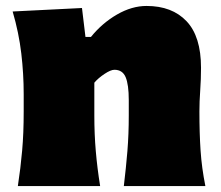

<svg xmlns="http://www.w3.org/2000/svg" viewBox="-20 -625 741 645"><path d="M40 0Q49.3 -61 54.4 -119.1Q59.6 -177.2 59.6 -250.5V-308.6Q59.6 -377 51.5 -445.6Q43.5 -514.2 22.5 -586.4L255.4 -598.1L267.1 -501H285.6Q323.2 -547.4 373 -576.2Q422.9 -605 472.2 -605Q558.1 -605 606.7 -553.7Q655.3 -502.4 655.3 -397.5Q655.3 -358.9 652.6 -321.3Q649.9 -283.7 649.9 -250.5Q649.9 -177.2 653.8 -119.1Q657.7 -61 669.9 0H396Q403.3 -61 408 -117.4Q412.6 -173.8 412.6 -236.8V-288.6Q412.6 -340.8 402.1 -365.7Q391.6 -390.6 364.3 -390.6Q352.1 -390.6 331.1 -376.7Q310.1 -362.8 296.9 -347.2V-236.8Q296.9 -173.8 301.8 -117.4Q306.6 -61 316.4 0Z"/></svg>

Font: Pinar Black
Style: Regular
Weight: 900
Designer: Amin Abedi
Version: Version 3.000